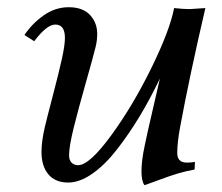

<svg xmlns="http://www.w3.org/2000/svg" viewBox="-20 -511 623 540"><path d="M171.9 2.4Q135.7 2.4 116.2 -20.5Q96.7 -43.5 96.7 -83.5Q96.7 -113.3 106 -153.3Q111.8 -178.2 128.7 -242.4Q145.5 -306.6 154.1 -345.5Q162.6 -384.3 162.6 -404.3Q162.6 -441.9 135.7 -441.9Q111.3 -441.9 76.2 -395L48.8 -412.6Q69.8 -444.3 102.5 -467.5Q135.3 -490.7 173.3 -490.7Q212.9 -490.7 233.2 -468.8Q253.4 -446.8 253.4 -416Q253.4 -397 249 -379.4Q241.2 -347.7 220.9 -276.6Q200.7 -205.6 187.5 -152.6Q174.3 -99.6 174.3 -74.2Q174.3 -60.5 181.4 -53.5Q188.5 -46.4 199.7 -46.4Q231.4 -46.4 292.5 -129.9Q353.5 -213.4 405.5 -319.3Q457.5 -425.3 469.7 -488.3Q495.6 -485.4 513.2 -485.4L557.6 -488.3Q513.2 -297.4 486.3 -152.3Q478.5 -109.4 478.5 -80.6Q478.5 -53.7 505.4 -53.7Q519.5 -53.7 528.3 -55.7L527.3 -34.2Q502.9 -29.8 480.7 -23.2Q458.5 -16.6 428.5 -5.4Q398.4 5.9 386.2 9.8Q377.9 -2 377.9 -29.3Q377.9 -58.6 386.7 -100.1Q394 -136.2 410.4 -206.1Q426.8 -275.9 429.7 -290Q402.3 -232.9 372.6 -183.6Q342.8 -134.3 309.3 -91.1Q275.9 -47.9 240 -22.7Q204.1 2.4 171.9 2.4Z"/></svg>

Font: Flanker
Style: Italic
Weight: 400
Italic angle: -12°
Designer: Flanker
Version: Version 2.027